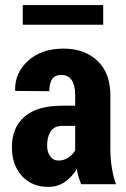

<svg xmlns="http://www.w3.org/2000/svg" viewBox="-20 -731 501 762"><path d="M301.8 0Q296.9 -12.7 292 -28.3Q287.1 -43.9 285.2 -60.5Q265.6 -28.3 237.3 -8.8Q209 10.7 171.9 10.7Q106.4 10.7 67.4 -32.2Q27.3 -75.2 27.3 -147.5Q27.3 -225.6 78.1 -268.6Q127.9 -311.5 226.6 -311.5Q244.1 -311.5 278.3 -311.5Q278.3 -322.3 278.3 -354.5Q278.3 -392.6 264.6 -413.1Q251 -433.6 222.7 -433.6Q199.2 -433.6 187.5 -418Q175.8 -401.4 175.8 -369.1Q131.8 -369.1 42 -370.1Q42 -370.1 40 -372.1Q38.1 -441.4 91.8 -490.2Q144.5 -538.1 232.4 -538.1Q315.4 -538.1 366.2 -490.2Q418 -441.4 418 -352.5Q418 -281.2 418 -139.6Q418 -100.6 423.8 -66.4Q428.7 -32.2 440.4 0Q394.5 0 301.8 0ZM211.9 -93.8Q233.4 -93.8 251 -105.5Q268.6 -117.2 278.3 -133.8Q278.3 -167 278.3 -231.4Q265.6 -231.4 226.6 -231.4Q195.3 -231.4 180.7 -209Q167 -187.5 167 -153.3Q167 -127.9 178.7 -111.3Q191.4 -93.8 211.9 -93.8ZM389.6 -632.8Q309.6 -632.8 70.3 -632.8Q70.3 -652.3 70.3 -710.9Q149.4 -710.9 389.6 -710.9Q389.6 -691.4 389.6 -632.8Z"/></svg>

Font: Noto Sans Hebrew DECATHLON 
Style: Bold
Weight: 400
Designer: Monotype Design Team
Version: Version 2.000;GOOG;noto-fonts:20170220:a8a215d2e889